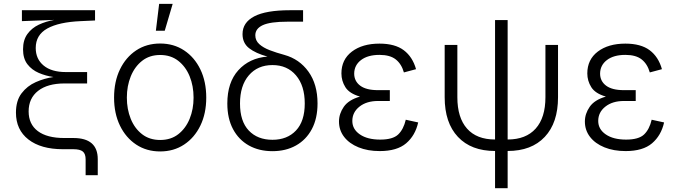

<svg xmlns="http://www.w3.org/2000/svg" viewBox="-20 -781 3551 1005"><path d="M428.2 136.2V53.2Q428.2 24.4 413.6 12.2Q398.9 0 363.8 0H309.1Q194.3 0 128.9 -50.8Q63.5 -101.6 63.5 -191.4Q63.5 -253.9 92.8 -292.5Q122.1 -331.1 167.2 -351.1Q212.4 -371.1 259.8 -377.9Q219.2 -383.8 182.9 -399.4Q146.5 -415 123.5 -444.8Q100.6 -474.6 100.6 -522.9Q100.6 -571.3 123.3 -602.8Q146 -634.3 183.3 -651.9Q220.7 -669.4 264.2 -676.8L94.7 -670.4V-727.5H477.5V-673.8L402.8 -670.4Q288.1 -665.5 227.5 -631.8Q167 -598.1 167 -529.8Q167 -472.2 208.3 -438Q249.5 -403.8 324.7 -403.8H436V-344.2H317.9Q229 -344.2 179.4 -305.4Q129.9 -266.6 129.9 -197.8Q129.9 -130.9 178 -94.7Q226.1 -58.6 315.9 -58.6H364.3Q491.7 -58.6 491.7 52.2V136.2Z M818.4 11.7Q747.1 11.7 692.9 -24.2Q638.7 -60.1 607.9 -123.5Q577.1 -187 577.1 -270Q577.1 -354 607.9 -417.7Q638.7 -481.4 692.9 -517.3Q747.1 -553.2 818.4 -553.2Q889.2 -553.2 943.6 -517.3Q998 -481.4 1028.8 -417.7Q1059.6 -354 1059.6 -270Q1059.6 -187 1028.8 -123.5Q998 -60.1 943.6 -24.2Q889.2 11.7 818.4 11.7ZM818.4 -48.3Q874.5 -48.3 913.3 -78.6Q952.1 -108.9 972.7 -159.2Q993.2 -209.5 993.2 -270Q993.2 -331.1 972.7 -381.6Q952.1 -432.1 913.1 -462.6Q874 -493.2 818.4 -493.2Q762.7 -493.2 723.9 -462.6Q685.1 -432.1 664.6 -381.6Q644 -331.1 644 -270Q644 -209.5 664.3 -159.2Q684.6 -108.9 723.6 -78.6Q762.7 -48.3 818.4 -48.3ZM795.9 -620.1 813 -760.7H883.8L842.3 -620.1Z M1406.2 10.3Q1335.9 10.3 1282.7 -19.5Q1229.5 -49.3 1199.7 -105.2Q1169.9 -161.1 1169.9 -239.3Q1169.9 -349.6 1227.5 -413.3Q1285.2 -477.1 1379.9 -484.9Q1317.9 -502 1283.7 -528.8Q1249.5 -555.7 1249.5 -602.5Q1249.5 -663.1 1310.8 -695.3Q1372.1 -727.5 1498.5 -727.5H1566.4V-667.5H1485.4Q1395 -667.5 1355.7 -649.4Q1316.4 -631.3 1316.4 -596.2Q1316.4 -568.8 1337.2 -550Q1357.9 -531.2 1392.3 -518.1Q1426.8 -504.9 1468.3 -493.7Q1547.4 -471.7 1594.7 -405.8Q1642.1 -339.8 1642.1 -239.7Q1642.1 -161.1 1612.3 -105.2Q1582.5 -49.3 1529.3 -19.5Q1476.1 10.3 1406.2 10.3ZM1406.2 -49.3Q1483.4 -49.3 1529.3 -97.9Q1575.2 -146.5 1575.2 -239.3Q1575.2 -332.5 1529.3 -386.5Q1483.4 -440.4 1406.2 -440.4Q1328.6 -440.4 1282.5 -386.7Q1236.3 -333 1236.3 -239.3Q1236.3 -146 1282.2 -97.7Q1328.1 -49.3 1406.2 -49.3Z M1967.8 9.8Q1904.8 9.8 1856.7 -9.8Q1808.6 -29.3 1781.5 -64.2Q1754.4 -99.1 1754.4 -145Q1754.4 -185.5 1779.5 -221.9Q1804.7 -258.3 1864.3 -275.4Q1808.6 -291.5 1787.8 -324.7Q1767.1 -357.9 1767.1 -396.5Q1767.1 -469.2 1822 -511Q1877 -552.7 1966.3 -552.7Q2047.4 -552.7 2093.5 -518.1Q2139.6 -483.4 2157.7 -418.9L2094.2 -401.9Q2081.5 -446.3 2051.5 -470Q2021.5 -493.7 1966.3 -493.7Q1905.3 -493.7 1869.9 -466.8Q1834.5 -439.9 1834 -396Q1834 -356.4 1865.2 -332.8Q1896.5 -309.1 1958.5 -309.1H2020.5V-252.4H1958.5Q1898.9 -252.4 1861.6 -222.9Q1824.2 -193.4 1824.2 -147.9Q1824.2 -104.5 1863.8 -77.4Q1903.3 -50.3 1970.2 -50.3Q2036.1 -50.3 2064.2 -77.1Q2092.3 -104 2104 -154.3L2168.9 -140.1Q2153.8 -71.8 2106 -31Q2058.1 9.8 1967.8 9.8Z M2571.3 9.3Q2446.3 9.3 2377 -64.5Q2307.6 -138.2 2307.6 -272V-545.9H2374V-272Q2374 -165 2424.6 -107.9Q2475.1 -50.8 2571.3 -50.8V-675.8H2637.2V-50.8Q2732.9 -50.8 2783.9 -107.9Q2835 -165 2835 -272V-545.9H2900.9V-272Q2900.9 -138.2 2831.5 -64.5Q2762.2 9.3 2637.2 9.3V204.1H2571.3Z M3254.9 9.8Q3191.9 9.8 3143.8 -9.8Q3095.7 -29.3 3068.6 -64.2Q3041.5 -99.1 3041.5 -145Q3041.5 -185.5 3066.7 -221.9Q3091.8 -258.3 3151.4 -275.4Q3095.7 -291.5 3075 -324.7Q3054.2 -357.9 3054.2 -396.5Q3054.2 -469.2 3109.1 -511Q3164.1 -552.7 3253.4 -552.7Q3334.5 -552.7 3380.6 -518.1Q3426.8 -483.4 3444.8 -418.9L3381.3 -401.9Q3368.7 -446.3 3338.6 -470Q3308.6 -493.7 3253.4 -493.7Q3192.4 -493.7 3157 -466.8Q3121.6 -439.9 3121.1 -396Q3121.1 -356.4 3152.3 -332.8Q3183.6 -309.1 3245.6 -309.1H3307.6V-252.4H3245.6Q3186 -252.4 3148.7 -222.9Q3111.3 -193.4 3111.3 -147.9Q3111.3 -104.5 3150.9 -77.4Q3190.4 -50.3 3257.3 -50.3Q3323.2 -50.3 3351.3 -77.1Q3379.4 -104 3391.1 -154.3L3456.1 -140.1Q3440.9 -71.8 3393.1 -31Q3345.2 9.8 3254.9 9.8Z"/></svg>

Font: Inter Light
Style: Regular
Weight: 300
Designer: Rasmus Andersson
Foundry: rsms
Version: Version 4.000;git-a52131595